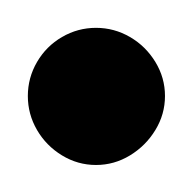

<svg xmlns="http://www.w3.org/2000/svg" viewBox="-20 -1100 140 140"><g transform="rotate(90 50.0 -1030.0)"><path d="M0.3 -1030Q0.3 -1016.7 7 -1005.2Q13.7 -993.7 25.2 -987Q36.7 -980.3 50 -980.3Q63.3 -980.3 74.8 -987Q86.3 -993.7 93.3 -1005.2Q100.3 -1016.7 100.3 -1030Q100.3 -1043.3 93.3 -1054.8Q86.3 -1066.3 74.8 -1073.3Q63.3 -1080.3 50 -1080.3Q36.7 -1080.3 25.2 -1073.3Q13.7 -1066.3 7 -1054.8Q0.3 -1043.3 0.3 -1030Z"/></g></svg>

Font: Linefont Thin
Style: Regular
Weight: 100
Monospace: yes
Version: Version 3.002;gftools[0.9.33]